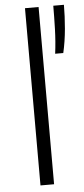

<svg xmlns="http://www.w3.org/2000/svg" viewBox="-56 -840 383 872"><g transform="rotate(-5 135.0 -404.0)"><path d="M92.5 0V-808H154.5V0ZM211 -590Q218 -643 219.8 -701.2Q221.5 -759.5 221.5 -808H270Q270 -757 265 -699.2Q260 -641.5 248 -590Z"/></g></svg>

Font: Encode Sans Expanded Expanded Light
Style: Regular
Weight: 300
Width: 7
Designer: Multiple Designers
Foundry: Impallari Type
Version: Version 3.000; ttfautohint (v1.8.3) -l 8 -r 50 -G 200 -x 14 